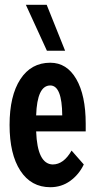

<svg xmlns="http://www.w3.org/2000/svg" viewBox="-20 -772 398 802"><path d="M176 -560 88 -752H175L252 -560ZM190 -510Q259 -510 298.5 -442Q338 -374 338 -255V-223H131Q136 -87 200 -85Q246 -85 279 -143L330 -85Q310 -43 273.5 -16.5Q237 10 190 10Q110 10 65 -59Q20 -128 20 -250Q20 -372 65 -441Q110 -510 190 -510ZM131 -290H240Q239 -415 190 -415Q135 -415 131 -290Z"/></svg>

Font: Gully ECD Medium
Style: Regular
Weight: 500
Width: 2
Designer: jaikishan Patel
Foundry: MagicType
Version: Version 1.000;Glyphs 3.2 (3242)